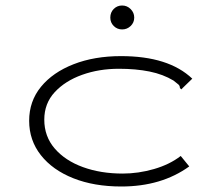

<svg xmlns="http://www.w3.org/2000/svg" viewBox="-20 -667 790 698"><path d="M421 11Q322 11 246.5 -19Q171 -49 128.5 -103Q86 -157 86 -228Q86 -299 129 -351.5Q172 -404 247.5 -433.5Q323 -463 420 -463Q593 -463 679 -381L646 -349L639 -342L634 -347Q634 -355 629 -359.5Q624 -364 611 -374Q573 -397 523.5 -407Q474 -417 412 -417Q340 -417 278.5 -395Q217 -373 179 -332Q141 -291 141 -232Q141 -171 179 -127Q217 -83 281.5 -59.5Q346 -36 426 -36Q483 -36 540 -52.5Q597 -69 637 -100L668 -62Q567 11 421 11ZM424 -560Q406 -560 393.5 -572.5Q381 -585 381 -603Q381 -622 393.5 -634.5Q406 -647 424 -647Q442 -647 455 -634Q468 -621 468 -603Q468 -585 455 -572.5Q442 -560 424 -560Z"/></svg>

Font: Inconsolata ExtraExpanded Light
Style: Regular
Weight: 300
Width: 8
Monospace: yes
Designer: Raph Levien, Cyreal, Brenton Simpson
Foundry: Raph Levien, Cyreal, Google
Version: Version 3.001; ttfautohint (v1.8.2.53-6de2)